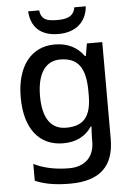

<svg xmlns="http://www.w3.org/2000/svg" viewBox="-64 -795 747 1082"><g transform="rotate(-5 310.0 -254.0)"><path d="M463 -748H398C390 -696 349 -685 299 -685C239 -685 207 -693 199 -748H137C142 -661 193 -606 297 -606C398 -606 456 -663 463 -748ZM269 -549C135 -549 53 -443 53 -269C53 -91 134 10 270 10C343 10 397 -18 432 -71H436C435 -56 433 -20 433 -4V15C433 101 380 153 291 153C212 153 145 138 91 111V206C145 230 209 240 289 240C459 240 538 161 538 8V-539H451L439 -469H434C396 -522 341 -549 269 -549ZM292 -462C393 -462 436 -404 436 -269V-248C436 -128 394 -76 294 -76C207 -76 162 -142 162 -267C162 -392 209 -462 292 -462Z"/></g></svg>

Font: Noto Sans Lao UI Med
Style: Regular
Weight: 500
Designer: Monotype Design Team
Foundry: Monotype Imaging Inc.
Version: Version 2.000